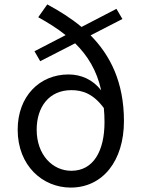

<svg xmlns="http://www.w3.org/2000/svg" viewBox="-20 -836 648 869"><path d="M450 -347C452 -327 453 -305 453 -283C453 -153 403 -63 303 -63C217 -63 146 -136 146 -249C146 -352 202 -428 303 -428C353 -428 402 -412 450 -347ZM162 -559 320 -640C376 -585 418 -518 438 -427C400 -476 347 -499 290 -499C159 -499 60 -400 60 -249C60 -85 174 13 300 13C445 13 541 -108 541 -288C541 -464 479 -586 390 -676L534 -750L507 -796L349 -714C301 -754 248 -787 194 -816L153 -758C198 -733 240 -707 277 -677L136 -604Z"/></svg>

Font: Noto Sans CJK HK
Style: Regular
Weight: 400
Designer: Ryoko NISHIZUKA 西塚涼子 (kana, bopomofo & ideographs); Paul D. Hunt (Latin, Greek & Cyrillic); Sandoll Communications 산돌커뮤니
Foundry: Adobe
Version: Version 2.004;hotconv 1.0.118;makeotfexe 2.5.65603